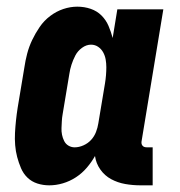

<svg xmlns="http://www.w3.org/2000/svg" viewBox="-20 -548 540 576"><path d="M128 8Q109 8 92 2.5Q75 -3 62.5 -15Q50 -27 43 -43.5Q36 -60 31.5 -77Q27 -94 25.5 -112.5Q24 -131 25 -149.5Q26 -168 28 -187Q30 -206 33 -225L53 -345Q56 -366 61.5 -387Q67 -408 76.5 -428Q86 -448 99 -467Q112 -486 130.5 -500Q149 -514 170 -521Q191 -528 212 -528Q233 -528 252 -521.5Q271 -515 284.5 -501.5Q298 -488 305.5 -470.5Q313 -453 318 -434L332 -520H470L405 -126Q404 -122 404.5 -118Q405 -114 407.5 -111Q410 -108 413.5 -107Q417 -106 421 -106H438V8H402Q378 8 355.5 4Q333 0 313.5 -10.5Q294 -21 281 -39.5Q268 -58 265 -80Q255 -62 240.5 -45Q226 -28 207.5 -16Q189 -4 168.5 2Q148 8 128 8ZM204 -106Q217 -106 230.5 -112Q244 -118 253.5 -128.5Q263 -139 268 -152Q273 -165 275 -178L295 -298Q297 -310 298 -322.5Q299 -335 299 -346.5Q299 -358 297 -369.5Q295 -381 289.5 -391Q284 -401 274.5 -407.5Q265 -414 253 -414Q239 -414 226 -404.5Q213 -395 206 -381.5Q199 -368 194.5 -354Q190 -340 188 -326L168 -206Q166 -195 165.5 -184.5Q165 -174 164.5 -164Q164 -154 166 -144Q168 -134 172.5 -125Q177 -116 185.5 -111Q194 -106 204 -106Z"/></svg>

Font: Iosevka Curly Slab Heavy
Style: Italic
Weight: 900
Italic angle: -9°
Monospace: yes
Designer: Belleve Invis
Foundry: Belleve Invis
Version: Version 22.1.2; ttfautohint (v1.8.4)